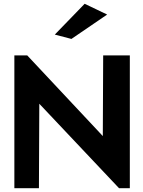

<svg xmlns="http://www.w3.org/2000/svg" viewBox="-20 -996 757 1016"><path d="M610 0H667V-703H526L524 -276L124 -703H56V0H186L188 -447ZM270 -813 358 -790 547 -919 428 -976Z"/></svg>

Font: Bluebird
Style: Ext
Weight: 400
Designer: Jasper
Foundry: Cannot Into Space Fonts
Version: Version 0.98